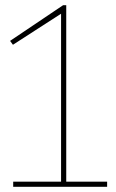

<svg xmlns="http://www.w3.org/2000/svg" viewBox="-20 -722 447 742"><path d="M31 0V-20H216V-669L30 -549L19 -564L224 -702H236V-20H394V0Z"/></svg>

Font: Georama SemiCondensed Thin
Style: Regular
Weight: 100
Width: 4
Designer: Jean-Baptiste Levee
Foundry: Production Type
Version: Version 1.000